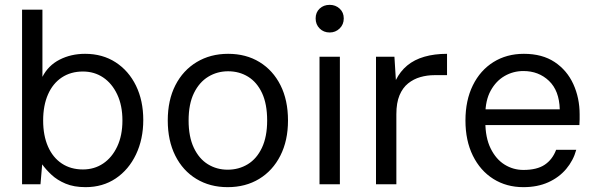

<svg xmlns="http://www.w3.org/2000/svg" viewBox="-20 -760 2456 792"><path d="M333 12Q285 12 250.5 -2.5Q216 -17 192.5 -39Q169 -61 154 -82L147 0H71V-720H155V-443Q179 -490 226 -514Q273 -538 331 -538Q403 -538 457 -503Q511 -468 541 -406.5Q571 -345 571 -265Q571 -186 541 -123Q511 -60 457.5 -24Q404 12 333 12ZM322 -61Q369 -61 405.5 -85.5Q442 -110 463.5 -155.5Q485 -201 485 -263Q485 -325 463.5 -370.5Q442 -416 405.5 -440.5Q369 -465 322 -465Q272 -465 235 -440.5Q198 -416 178 -370.5Q158 -325 158 -263Q158 -201 178 -155.5Q198 -110 235 -85.5Q272 -61 322 -61Z M919 12Q846 12 790 -22Q734 -56 703 -118Q672 -180 672 -263Q672 -347 703.5 -408.5Q735 -470 791.5 -504Q848 -538 921 -538Q995 -538 1050.5 -504Q1106 -470 1137 -408.5Q1168 -347 1168 -263Q1168 -180 1136.5 -118Q1105 -56 1049 -22Q993 12 919 12ZM919 -60Q965 -60 1002 -82.5Q1039 -105 1060.5 -150.5Q1082 -196 1082 -263Q1082 -331 1061 -376Q1040 -421 1003.5 -443.5Q967 -466 921 -466Q876 -466 839 -443.5Q802 -421 780 -376Q758 -331 758 -263Q758 -196 779.5 -150.5Q801 -105 837.5 -82.5Q874 -60 919 -60Z M1298 0V-526H1382V0ZM1340 -626Q1315 -626 1298.5 -642.5Q1282 -659 1282 -684Q1282 -709 1298.5 -724.5Q1315 -740 1340 -740Q1364 -740 1381 -724.5Q1398 -709 1398 -684Q1398 -659 1381 -642.5Q1364 -626 1340 -626Z M1531 0V-526H1607L1613 -430Q1631 -466 1660 -490Q1689 -514 1730.5 -526Q1772 -538 1824 -538V-450H1772Q1742 -450 1714 -442Q1686 -434 1663.5 -416Q1641 -398 1628 -367Q1615 -336 1615 -289V0Z M2139 12Q2069 12 2015 -22Q1961 -56 1930.5 -118Q1900 -180 1900 -263Q1900 -346 1930.5 -408Q1961 -470 2015.5 -504Q2070 -538 2141 -538Q2217 -538 2268 -504Q2319 -470 2345 -413Q2371 -356 2371 -288Q2371 -278 2371 -268Q2371 -258 2370 -244H1963V-309H2289Q2287 -386 2244.5 -426.5Q2202 -467 2139 -467Q2097 -467 2061.5 -446.5Q2026 -426 2004 -386Q1982 -346 1982 -286V-258Q1982 -192 2004 -147.5Q2026 -103 2061.5 -81Q2097 -59 2139 -59Q2195 -59 2227 -80.5Q2259 -102 2274 -142H2357Q2345 -98 2315.5 -63Q2286 -28 2241.5 -8Q2197 12 2139 12Z"/></svg>

Font: DM Sans 9pt
Style: Regular
Weight: 400
Designer: Colophon Foundry, Jonny Pinhorn
Foundry: Colophon Foundry
Version: Version 4.004;gftools[0.9.30]